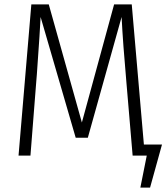

<svg xmlns="http://www.w3.org/2000/svg" viewBox="-20 -705 754 870"><path d="M714 -50 660 145H616L645 0H581L553 -329Q537 -508 531 -628L378 -81H323L164 -628Q162 -578 147 -368L144 -331L118 0H64L122 -685H201L351 -150L497 -685H577L632 -50Z"/></svg>

Font: Fira Sans Condensed Light
Style: Regular
Weight: 300
Width: 3
Designer: bBox Type GmbH & Carrois Corporate GbR & Edenspiekermann AG
Foundry: bBox Type GmbH & Carrois Corporate GbR & Edenspiekermann AG
Version: Version 4.301